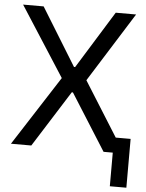

<svg xmlns="http://www.w3.org/2000/svg" viewBox="-59 -754 737 972"><g transform="rotate(5 310.0 -268.0)"><path d="M302.7 -415H308.6L489.3 -707H592.8L371.1 -353.5L592.8 0H489.3L308.6 -286.1H302.7L122.1 0H18.6L246.1 -353.5L18.6 -707H123ZM620.1 170.9H536.1V-77.1H620.1Z"/></g></svg>

Font: Pretendard JP Variable
Style: Regular
Weight: 400
Designer: Base glyphs from Inter by Rasmus Andersson; Hangul glyphs from Noto Sans CJK(Source Han Sans) by Jang Soo-young and Kang
Foundry: Kil Hyung-jin
Version: Version 1.307;Glyphs 3.2 (3192)